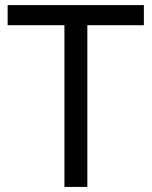

<svg xmlns="http://www.w3.org/2000/svg" viewBox="-20 -734 596 754"><path d="M323 0V-635H545V-714H10V-635H233V0Z"/></svg>

Font: Noto Sans Nandinagari
Style: Regular
Weight: 400
Designer: Ek Type
Foundry: Ek Type
Version: Version 1.002